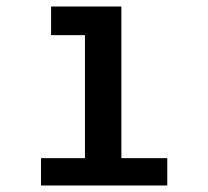

<svg xmlns="http://www.w3.org/2000/svg" viewBox="-20 -570 640 590"><path d="M241 -462H137V-550H353V-84H494V0H106V-84H241V-168Z"/></svg>

Font: JuliaMono Latin
Style: Bold
Weight: 700
Monospace: yes
Designer: cormullion
Foundry: corm
Version: Version 0.038; ttfautohint (v1.8)